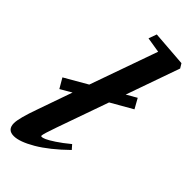

<svg xmlns="http://www.w3.org/2000/svg" viewBox="-239 -766 817 817"><g transform="rotate(45 170.0 -357.0)"><path d="M42.5 11.2Q3.9 11.2 3.9 -28.3Q3.9 -58.1 33.7 -141.1L88.4 -296.9L38.1 -267.6L12.2 -312L114.7 -371.1L223.1 -677.2L153.8 -688.5L167 -725.1L327.6 -712.9L339.8 -692.9L254.4 -450.7L300.3 -477.1L325.2 -432.6L228 -377L145 -142.1Q124.5 -84 124.5 -74.2Q124.5 -70.3 128.9 -70.3Q134.8 -70.3 147.2 -75.7Q159.7 -81.1 185.3 -97.9Q210.9 -114.7 242.2 -140.6L258.8 -121.6Q191.4 -55.7 134.3 -22.2Q77.1 11.2 42.5 11.2Z"/></g></svg>

Font: Elstob
Style: Bold Italic
Weight: 700
Italic angle: -20°
Designer: Peter S. Baker
Version: Version 1.015